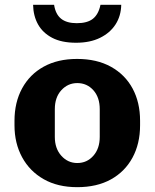

<svg xmlns="http://www.w3.org/2000/svg" viewBox="-20 -765 640 795"><path d="M300 10Q219 10 161 -23Q103 -56 71.5 -114Q40 -172 40 -246V-265Q40 -341 71.5 -399Q103 -457 161 -489Q219 -521 299 -521Q381 -521 439.5 -488.5Q498 -456 529 -398.5Q560 -341 560 -265V-246Q560 -170 528.5 -112Q497 -54 439 -22Q381 10 300 10ZM300 -90Q340 -90 366.5 -120Q393 -150 393 -198V-313Q393 -362 366.5 -391.5Q340 -421 300 -421Q261 -421 234 -391.5Q207 -362 207 -313V-198Q207 -150 234 -120Q261 -90 300 -90ZM295 -588Q235 -588 196 -608.5Q157 -629 137.5 -664Q118 -699 117 -745H204Q210 -706 233 -687.5Q256 -669 298 -669Q342 -669 365 -687.5Q388 -706 396 -745H482Q481 -699 458.5 -664Q436 -629 394.5 -608.5Q353 -588 295 -588Z"/></svg>

Font: Chivo Mono Medium
Style: Bold
Weight: 700
Monospace: yes
Version: Version 1.008